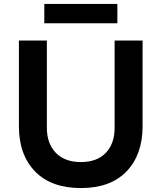

<svg xmlns="http://www.w3.org/2000/svg" viewBox="-20 -936 820 975"><path d="M76 -295V-730H218V-287Q218 -207 263.5 -160Q309 -113 391 -113Q472 -113 517 -159.5Q562 -206 562 -287V-730H704V-295Q704 -150 622.5 -65.5Q541 19 391 19Q240 19 158 -65.5Q76 -150 76 -295ZM205 -916H576V-818H205Z"/></svg>

Font: Sora-SIA SemiBold
Style: Regular
Weight: 600
Designer: Jonathan Barnbrook, Julián Moncada
Foundry: Barnbrook Fonts
Version: Version 2.000